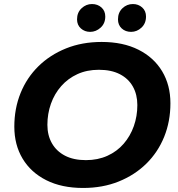

<svg xmlns="http://www.w3.org/2000/svg" viewBox="-20 -920 884 952"><path d="M392 12Q286 12 209.5 -26.5Q133 -65 92 -133.5Q51 -202 51 -292Q51 -382 82 -458.5Q113 -535 170.5 -591.5Q228 -648 307.5 -680Q387 -712 484 -712Q590 -712 666.5 -673.5Q743 -635 784 -566.5Q825 -498 825 -408Q825 -318 794 -241.5Q763 -165 705.5 -108.5Q648 -52 568.5 -20Q489 12 392 12ZM406 -126Q465 -126 512.5 -147.5Q560 -169 593 -207Q626 -245 643.5 -294.5Q661 -344 661 -399Q661 -451 639 -490.5Q617 -530 574.5 -552Q532 -574 470 -574Q411 -574 364 -552.5Q317 -531 283.5 -493Q250 -455 232.5 -405.5Q215 -356 215 -301Q215 -249 237.5 -209.5Q260 -170 302.5 -148Q345 -126 406 -126ZM630 -762Q602 -762 583.5 -779Q565 -796 565 -824Q565 -858 587 -879Q609 -900 639 -900Q666 -900 685 -883Q704 -866 704 -838Q704 -804 681.5 -783Q659 -762 630 -762ZM427 -762Q400 -762 381 -779Q362 -796 362 -824Q362 -858 384.5 -879Q407 -900 436 -900Q464 -900 483 -883Q502 -866 502 -838Q502 -804 479 -783Q456 -762 427 -762Z"/></svg>

Font: MOST Montserrat
Style: Bold Italic
Weight: 700
Italic angle: -11.3°
Designer: Julieta Ulanovsky
Foundry: Julieta Ulanovsky
Version: Version 8.000;March 11, 2024;FontCreator 15.0.0.2926 64-bit